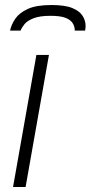

<svg xmlns="http://www.w3.org/2000/svg" viewBox="-20 -745 361 765"><path d="M32 0 125 -526H175L82 0ZM185 -725Q239 -725 268 -713Q297 -701 309 -682Q321 -663 321 -642Q321 -637 320.5 -632.5Q320 -628 319 -623H278Q278 -640 269 -653.5Q260 -667 239.5 -674.5Q219 -682 181 -682Q138 -682 113 -672Q88 -662 77 -648Q66 -634 62 -623H20Q25 -647 41 -670.5Q57 -694 91 -709.5Q125 -725 185 -725Z"/></svg>

Font: Archivo SemiExpanded Thin
Style: Italic
Weight: 250
Width: 6
Italic angle: -10°
Designer: Hector Gatti
Foundry: Omnibus-Type
Version: Version 2.001